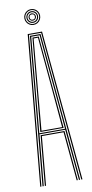

<svg xmlns="http://www.w3.org/2000/svg" viewBox="-101 -967 484 1007"><g transform="rotate(-10 140.5 -463.0)"><path d="M28 0 102.2 -800H178.5L252.8 0H246.5L172.8 -794.5H108L34.2 0ZM52.5 0 76.8 -265.8H204L228.2 0H222L198.2 -260.2H82.5L58.8 0ZM40.2 0 112.2 -788.8H168.5L240.5 0H234.2L209 -271.5H71.8L46.5 0ZM71.8 -277H208.8L190 -485.2L162.8 -783H118L90.8 -485.2ZM78.2 -282.8 96.8 -485.2 123.5 -777.5H157.2L184 -485.2L202.5 -282.8ZM85.5 -288.2H195.2L178 -485.2L152 -772H128.8L102.8 -485.2ZM141.2 -842Q129.8 -842 120.1 -847.6Q110.5 -853.2 104.9 -862.9Q99.2 -872.5 99.2 -884Q99.2 -895.8 104.9 -905.2Q110.5 -914.8 120.1 -920.4Q129.8 -926 141.2 -926Q153 -926 162.5 -920.4Q172 -914.8 177.6 -905.2Q183.2 -895.8 183.2 -884Q183.2 -872.5 177.6 -862.9Q172 -853.2 162.5 -847.6Q153 -842 141.2 -842ZM141.2 -847.5Q156.2 -847.5 167 -858.2Q177.8 -869 177.8 -884Q177.8 -899 167 -909.8Q156.2 -920.5 141.2 -920.5Q126.2 -920.5 115.5 -909.8Q104.8 -899 104.8 -884Q104.8 -869 115.5 -858.2Q126.2 -847.5 141.2 -847.5ZM141.2 -853.2Q128.2 -853.2 119.4 -862.1Q110.5 -871 110.5 -884Q110.5 -897 119.4 -905.9Q128.2 -914.8 141.2 -914.8Q154.2 -914.8 163.1 -905.9Q172 -897 172 -884Q172 -871 163.1 -862.1Q154.2 -853.2 141.2 -853.2ZM141.2 -858.8Q151.8 -858.8 159.1 -866.2Q166.5 -873.8 166.5 -884Q166.5 -894.5 159.1 -901.9Q151.8 -909.2 141.2 -909.2Q131 -909.2 123.5 -901.9Q116 -894.5 116 -884Q116 -873.8 123.5 -866.2Q131 -858.8 141.2 -858.8ZM141.2 -864.5Q133.2 -864.5 127.5 -870.2Q121.8 -876 121.8 -884Q121.8 -892 127.5 -897.8Q133.2 -903.5 141.2 -903.5Q149.2 -903.5 155 -897.8Q160.8 -892 160.8 -884Q160.8 -876 155 -870.2Q149.2 -864.5 141.2 -864.5ZM141.2 -870Q155.2 -870 155.2 -884Q155.2 -898 141.2 -898Q127.2 -898 127.2 -884Q127.2 -870 141.2 -870Z"/></g></svg>

Font: Big Shoulders Inline Display ExtraLight
Style: Regular
Weight: 250
Version: Version 2.002